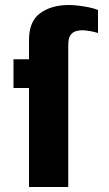

<svg xmlns="http://www.w3.org/2000/svg" viewBox="-20 -748 437 768"><path d="M96 0V-396H34V-511H96V-588Q96 -663 141 -695.5Q186 -728 256 -728Q272 -728 293.5 -725.5Q315 -723 336.5 -718.5Q358 -714 372 -708V-616Q361 -620 341 -623.5Q321 -627 310 -627Q298 -627 284.5 -623.5Q271 -620 262 -607.5Q253 -595 253 -567V0Z"/></svg>

Font: Chivo Medium
Style: Bold
Weight: 700
Version: Version 2.002